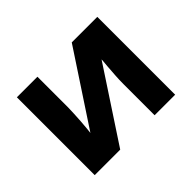

<svg xmlns="http://www.w3.org/2000/svg" viewBox="-116 -749 952 952"><g transform="rotate(-45 360.0 -273.0)"><path d="M222.2 -330.1Q222.2 -313 220.7 -288.1Q219.7 -271.5 217.8 -237.3Q213.9 -192.4 213.9 -190.9Q211.9 -170.9 210.9 -163.1L462.9 -545.9H642.1V0H498V-217.8Q498 -248 500 -277.3Q502 -303.7 504.4 -338.9Q504.9 -345.7 505.9 -355.2Q506.8 -364.7 507.3 -371.1Q507.8 -377.4 507.8 -381.8L256.8 0H78.1V-545.9H222.2Z"/></g></svg>

Font: Droid Sans Thai
Style: Bold
Weight: 700
Designer: Steve Matteson
Foundry: Ascender Corporation
Version: Version 1.00